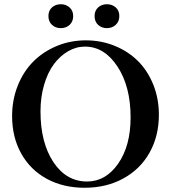

<svg xmlns="http://www.w3.org/2000/svg" viewBox="-20 -865 800 898"><path d="M422.4 -790Q422.4 -815.4 439 -830.3Q455.6 -845.2 480 -845.2Q504.4 -845.2 521.2 -830.3Q538.1 -815.4 538.1 -790Q538.1 -764.2 521.2 -748.8Q504.4 -733.4 480 -733.4Q455.6 -733.4 439 -748.5Q422.4 -763.7 422.4 -790ZM264.6 -733.4Q239.7 -733.4 223.1 -748.8Q206.5 -764.2 206.5 -790Q206.5 -815.4 223.1 -830.3Q239.7 -845.2 264.6 -845.2Q288.6 -845.2 305.4 -830.1Q322.3 -814.9 322.3 -790Q322.3 -764.2 305.7 -748.8Q289.1 -733.4 264.6 -733.4ZM375.5 13.2Q276.4 13.2 199.5 -28.3Q122.6 -69.8 79.6 -146.2Q36.6 -222.7 36.6 -322.3Q36.6 -398.4 63.2 -464.8Q89.8 -531.2 136 -577.4Q182.1 -623.5 245.6 -649.9Q309.1 -676.3 381.3 -676.3Q453.1 -676.3 516.4 -650.6Q579.6 -625 625 -579.8Q670.4 -534.7 696.8 -469.5Q723.1 -404.3 723.1 -328.1Q723.1 -229 679.7 -151.4Q636.2 -73.7 556.9 -30.3Q477.5 13.2 375.5 13.2ZM387.2 -16.1Q474.6 -16.1 532.7 -99.6Q590.8 -183.1 590.8 -315.9Q590.8 -460.4 529.5 -553.7Q468.3 -647 377.4 -647Q335.9 -647 298.1 -625Q260.3 -603 231.7 -564.5Q203.1 -525.9 186.3 -468.5Q169.4 -411.1 169.4 -344.2Q169.4 -197.8 229.7 -106.9Q290 -16.1 387.2 -16.1Z"/></svg>

Font: Elstob Medium
Style: Regular
Weight: 500
Designer: Peter S. Baker
Version: Version 1.015